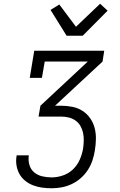

<svg xmlns="http://www.w3.org/2000/svg" viewBox="-20 -1006 640 1026"><path d="M256 0Q230 0 204.5 -3.5Q179 -7 156 -16Q133 -25 114 -40.5Q95 -56 83.5 -77Q72 -98 68 -123.5Q64 -149 69 -175V-176H134Q130 -150 137 -125.5Q144 -101 162 -85.5Q180 -70 205 -64Q230 -58 256 -58Q286 -58 316.5 -68.5Q347 -79 370 -101Q393 -123 406 -152.5Q419 -182 424 -212Q427 -233 427.5 -254.5Q428 -276 424 -295.5Q420 -315 410 -332.5Q400 -350 384 -361.5Q368 -373 348 -378Q328 -383 307 -383H186L196 -441L449 -677H219L204 -590H139L163 -735H537L528 -677L274 -441H307Q338 -441 367.5 -435Q397 -429 421 -413.5Q445 -398 461.5 -374.5Q478 -351 485.5 -323Q493 -295 492.5 -264Q492 -233 487 -203Q483 -176 474 -149Q465 -122 449.5 -98Q434 -74 412 -54.5Q390 -35 363.5 -22.5Q337 -10 310 -5Q283 0 256 0ZM336 -815 250 -953 297 -982 386 -863 515 -986 555 -949 422 -815Z"/></svg>

Font: Iosevka Etoile Light
Style: Italic
Weight: 300
Italic angle: -9°
Designer: Belleve Invis
Foundry: Belleve Invis
Version: Version 22.1.2; ttfautohint (v1.8.4)